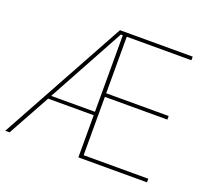

<svg xmlns="http://www.w3.org/2000/svg" viewBox="-119 -850 1099 1002"><g transform="rotate(20 430.5 -349.0)"><path d="M408 0H789V-20H430V-344H777V-364H430V-678H789V-698H385L2 0H26L155 -234H408ZM408 -678V-253H165L397 -678Z"/></g></svg>

Font: IBM Plex Arabic Thin
Style: Regular
Weight: 100
Designer: Mike Abbink, Paul van der Laan, Pieter van Rosmalen, Wael Morcos, Khajak Apelian
Foundry: Bold Monday
Version: Version 1.0